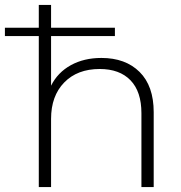

<svg xmlns="http://www.w3.org/2000/svg" viewBox="-50 -762 737 782"><path d="M-30 -649H108V-742H158V-649H418V-615H158V-413Q185 -467 238.5 -496.5Q292 -526 363 -526Q461 -526 518.5 -469Q576 -412 576 -305V0H526V-301Q526 -389 481.5 -435Q437 -481 356 -481Q265 -481 211.5 -426Q158 -371 158 -278V0H108V-615H-30Z"/></svg>

Font: Goldbeck Next Light
Style: Regular
Weight: 300
Designer: Julieta Ulanovsky
Foundry: Julieta Ulanovsky
Version: Version 7.200